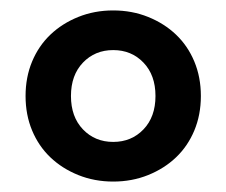

<svg xmlns="http://www.w3.org/2000/svg" viewBox="-20 -833 434 368"><path d="M197 -485Q161 -485 130 -497.5Q99 -510 76.5 -531.5Q54 -553 41.5 -583Q29 -613 29 -649Q29 -685 41.5 -715Q54 -745 76.5 -766.5Q99 -788 130 -800.5Q161 -813 197 -813Q233 -813 264 -800.5Q295 -788 317.5 -766.5Q340 -745 352.5 -715Q365 -685 365 -649Q365 -613 352.5 -583Q340 -553 317.5 -531.5Q295 -510 264 -497.5Q233 -485 197 -485ZM197 -561Q232 -561 255 -585Q278 -609 278 -649Q278 -689 255 -713Q232 -737 197 -737Q162 -737 139 -713Q116 -689 116 -649Q116 -609 139 -585Q162 -561 197 -561Z"/></svg>

Font: LINE Seed JP_TTF Bold
Style: Regular
Weight: 700
Designer: LINE & Fontrix & Fontworks
Version: Version 1.009